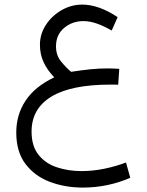

<svg xmlns="http://www.w3.org/2000/svg" viewBox="-20 -495 651 852"><path d="M509.3 -189.5 504.4 -119.1Q491.7 -119.6 484.9 -119.6Q478 -119.6 471.2 -119.6Q295.4 -119.6 207.8 -66.2Q120.1 -12.7 120.1 88.9Q120.1 153.3 150.9 191.9Q181.6 230.5 232.2 247.3Q282.7 264.2 341.3 264.2Q393.6 264.2 445.6 253.2Q497.6 242.2 539.1 226.1L558.1 293.9Q458 337.4 347.2 337.4Q269.5 337.4 202.1 312.3Q134.8 287.1 93.5 233.2Q52.2 179.2 52.2 92.8Q52.2 14.2 93.5 -48.3Q134.8 -110.8 220.7 -151.9Q189.9 -183.6 173.6 -218.8Q157.2 -253.9 157.2 -296.4Q157.2 -344.2 183.8 -384.8Q210.4 -425.3 253.4 -450Q296.4 -474.6 345.2 -474.6Q418 -474.6 502 -418.9L475.6 -359.4Q441.4 -379.4 409.9 -390.4Q378.4 -401.4 350.1 -401.4Q300.8 -401.4 264.6 -371.1Q228.5 -340.8 228.5 -289.6Q228.5 -249 251.5 -221.4Q274.4 -193.8 295.4 -176.3Q345.7 -184.1 382.8 -187.7Q419.9 -191.4 458.5 -191.4Q472.7 -191.4 482.4 -190.9Q492.2 -190.4 509.3 -189.5Z"/></svg>

Font: Vazirmatn UI FD Light
Style: Regular
Weight: 300
Designer: Saber Rastikerdar
Foundry: Saber Rastikerdar
Version: Version 33.003